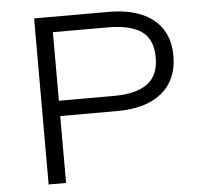

<svg xmlns="http://www.w3.org/2000/svg" viewBox="-51 -759 864 812"><g transform="rotate(-5 381.0 -352.5)"><path d="M123 0V-705H438Q521 -705 578.5 -680.5Q636 -656 666 -609.5Q696 -563 696 -496Q696 -429 666 -381.5Q636 -334 578.5 -309Q521 -284 438 -284H197V0ZM197 -349H430Q526 -349 573.5 -384.5Q621 -420 621 -495Q621 -572 574 -606Q527 -640 430 -640H197Z"/></g></svg>

Font: Nunito Sans 7pt SemiExpanded Light
Style: Regular
Weight: 300
Width: 6
Designer: Vernon Adams
Foundry: Vernon Adams
Version: Version 3.101;gftools[0.9.27]